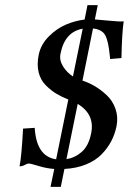

<svg xmlns="http://www.w3.org/2000/svg" viewBox="-20 -647 502 748"><path d="M56.2 1Q64 -37.1 69.8 -146L115.2 -148.9Q122.1 -37.1 198.7 -26.4L246.1 -259.3Q219.2 -270 199.5 -282Q179.7 -293.9 158.9 -314.2Q138.2 -334.5 130.6 -365Q123 -395.5 130.9 -434.1Q139.2 -474.1 170.2 -505.1Q201.2 -536.1 237.1 -551.3Q272.9 -566.4 309.6 -570.8L320.8 -627H360.8L349.6 -571.3Q366.7 -570.3 407.2 -566.2Q447.8 -562 461.9 -564Q455.1 -519 453.1 -420.9L409.2 -417L407.2 -435.1Q401.9 -488.3 389.6 -510.3Q377.4 -532.2 342.3 -536.1L301.3 -333Q325.7 -325.2 349.4 -311.3Q373 -297.4 396 -275.9Q418.9 -254.4 429.9 -222.9Q440.9 -191.4 434.1 -155.8Q427.7 -124.5 413.8 -97.7Q399.9 -70.8 376.5 -46.4Q353 -22 315.7 -6.6Q278.3 8.8 231 11.2L216.8 81.1H176.8L191.4 11.2Q162.1 9.3 130.9 -0.2Q99.6 -9.8 92.8 -9.8Q85.9 -9.8 76.4 -4.4Q66.9 1 56.2 1ZM238.8 -26.9Q272 -32.2 298.6 -55.4Q325.2 -78.6 335 -127Q350.6 -201.2 282.7 -242.2ZM302.2 -535.2Q232.4 -522.9 215.8 -438Q210.4 -413.1 225.3 -388.9Q240.2 -364.7 264.2 -349.1Z"/></svg>

Font: Linux Libertine
Style: Semibold Italic
Weight: 600
Italic angle: -11.5°
Designer: Philipp H. Poll
Foundry: Philipp H. Poll
Version: Version 5.1.2 ; ttfautohint (v0.9)